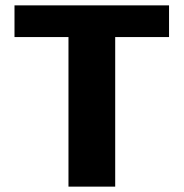

<svg xmlns="http://www.w3.org/2000/svg" viewBox="-20 -695 685 715"><path d="M235 0H409V-557H609.5V-675H34V-557H235Z"/></svg>

Font: Anybody
Style: Bold
Weight: 700
Designer: Tyler Finck
Foundry: Etcetera Type Company
Version: Version 1.110